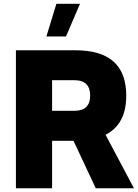

<svg xmlns="http://www.w3.org/2000/svg" viewBox="-20 -1004 734 1024"><path d="M227.5 -809.6H332L406.7 -983.9H280.8ZM257.8 -252.9H372.1L490.7 0H694.3L543 -285.2C616.7 -322.8 653.3 -392.1 653.3 -493.7C653.3 -655.3 563.5 -735.8 383.3 -735.8H64.9V0H257.8ZM377.9 -576.2C434.1 -576.2 460.9 -546.9 460.9 -494.6C460.9 -440.4 433.1 -413.1 377.9 -413.1H257.8V-576.2Z"/></svg>

Font: Estedad Black
Style: Regular
Weight: 900
Designer: Amin Abedi
Version: Version 7.3